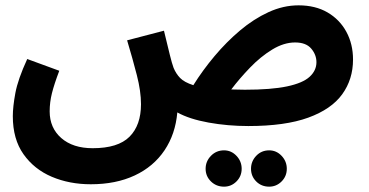

<svg xmlns="http://www.w3.org/2000/svg" viewBox="-20 -459 1380 719"><path d="M320 231Q240 231 174 203Q108 175 68 118.5Q28 62 28 -24Q28 -59 37.5 -110.5Q47 -162 82 -238L202 -194Q183 -144 174.5 -110Q166 -76 166 -42Q166 20 209.5 58Q253 96 327 96Q422 96 465 53Q508 10 508 -69Q508 -117 492.5 -177.5Q477 -238 456 -308L594 -344Q608 -286 616 -253.5Q624 -221 630 -205Q639 -183 654.5 -167Q670 -151 704 -140Q739 -196 783.5 -249Q828 -302 879 -345Q930 -388 985.5 -413.5Q1041 -439 1098 -439Q1161 -439 1206.5 -412.5Q1252 -386 1277 -340Q1302 -294 1302 -236Q1302 -162 1261.5 -106Q1221 -50 1134.5 -18.5Q1048 13 910 13Q833 13 761 0Q689 -13 644 -38Q637 43 596 104Q555 165 484.5 198Q414 231 320 231ZM1085 -300Q1043 -300 999.5 -273.5Q956 -247 916.5 -206Q877 -165 846 -124Q869 -123 897 -123Q996 -123 1055 -135.5Q1114 -148 1139.5 -171.5Q1165 -195 1165 -226Q1165 -254 1145.5 -277Q1126 -300 1085 -300ZM988 240Q959 240 939.5 220.5Q920 201 920 173Q920 145 939.5 124.5Q959 104 988 104Q1015 104 1034.5 124.5Q1054 145 1054 173Q1054 201 1034.5 220.5Q1015 240 988 240ZM819 240Q790 240 770 220.5Q750 201 750 173Q750 145 770 124.5Q790 104 819 104Q846 104 865.5 124.5Q885 145 885 173Q885 201 865.5 220.5Q846 240 819 240Z"/></svg>

Font: Noto Sans Arabic SemCond
Style: Bold
Weight: 700
Width: 4
Designer: Monotype Design Team, Nadine Chahine, Nizar Qandah and Khaled Hosny
Foundry: Monotype Imaging Inc.
Version: Version 2.012; ttfautohint (v1.8.4.7-5d5b)